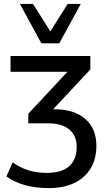

<svg xmlns="http://www.w3.org/2000/svg" viewBox="-20 -775 544 984"><path d="M230 189Q162 189 107 173.5Q52 158 13 129L45 57Q80 83 123.5 97Q167 111 220 111Q296 111 334.5 77Q373 43 373 -22Q373 -80 335 -111.5Q297 -143 225 -143H125V-192L349 -432V-407H34V-488H443V-419L227 -188L199 -215H259Q360 -215 417 -165.5Q474 -116 474 -28Q474 39 444.5 88Q415 137 360.5 163Q306 189 230 189ZM192 -553 82 -755H149L238 -614L327 -755H394L284 -553Z"/></svg>

Font: Nunito Sans 12pt ExtraLight 12pt SemiBold
Style: Regular
Weight: 600
Version: Version 3.101;gftools[0.9.27]